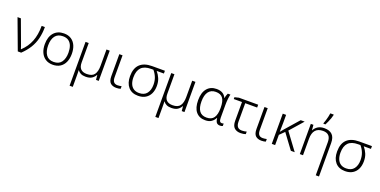

<svg xmlns="http://www.w3.org/2000/svg" viewBox="-16 -1872 6298 3178"><g transform="rotate(20 3133.5 -283.0)"><path d="M0 -532H59L198 -156Q207 -134 217.5 -103Q228 -72 234 -52H237Q334 -143 379.5 -259.5Q425 -376 425 -532H482Q482 -422 459 -329Q436 -236 386.5 -155.5Q337 -75 258 0H198Z M1053 -266Q1053 -183 1025.5 -121Q998 -59 944.5 -24.5Q891 10 814 10Q740 10 687 -24Q634 -58 605.5 -120Q577 -182 577 -266Q577 -396 641.5 -469Q706 -542 818 -542Q894 -542 946.5 -507.5Q999 -473 1026 -411Q1053 -349 1053 -266ZM636 -266Q636 -164 679 -101.5Q722 -39 814 -39Q907 -39 950.5 -101.5Q994 -164 994 -266Q994 -332 976 -383Q958 -434 919 -463Q880 -492 817 -492Q726 -492 681 -432Q636 -372 636 -266Z M1624 -532V0H1576L1568 -83H1564Q1542 -42 1503 -16Q1464 10 1394 10Q1342 10 1308 -7Q1274 -24 1254 -53H1252Q1253 -34 1253.5 -7Q1254 20 1254 51V240H1198V-532H1254V-188Q1254 -39 1398 -39Q1492 -39 1529.5 -91.5Q1567 -144 1567 -242V-532Z M1850 -532V-150Q1850 -92 1872 -65Q1894 -38 1941 -38Q1960 -38 1979 -41Q1998 -44 2010 -47V-1Q1998 4 1976.5 7Q1955 10 1934 10Q1869 10 1831 -24.5Q1793 -59 1793 -146V-532Z M2557 -249Q2557 -172 2529.5 -114Q2502 -56 2448.5 -23Q2395 10 2317 10Q2206 10 2145 -60Q2084 -130 2084 -252Q2084 -392 2157.5 -462Q2231 -532 2371 -532H2596V-483H2469Q2509 -436 2533 -379.5Q2557 -323 2557 -249ZM2143 -252Q2143 -190 2161.5 -142Q2180 -94 2219 -66.5Q2258 -39 2319 -39Q2409 -39 2453.5 -96.5Q2498 -154 2498 -248Q2498 -320 2475.5 -377Q2453 -434 2411 -483H2371Q2254 -483 2198.5 -425.5Q2143 -368 2143 -252Z M3134 -532V0H3086L3078 -83H3074Q3052 -42 3013 -16Q2974 10 2904 10Q2852 10 2818 -7Q2784 -24 2764 -53H2762Q2763 -34 2763.5 -7Q2764 20 2764 51V240H2708V-532H2764V-188Q2764 -39 2908 -39Q3002 -39 3039.5 -91.5Q3077 -144 3077 -242V-532Z M3499 10Q3395 10 3337 -59.5Q3279 -129 3279 -264Q3279 -398 3339.5 -470Q3400 -542 3506 -542Q3631 -542 3674 -446H3678Q3680 -468 3687.5 -490.5Q3695 -513 3704 -532H3750Q3741 -499 3735.5 -448.5Q3730 -398 3730 -337V-118Q3730 -73 3742 -55.5Q3754 -38 3776 -38Q3784 -38 3793 -40Q3802 -42 3809 -44V0Q3802 4 3789 7Q3776 10 3762 10Q3722 10 3702 -13Q3682 -36 3676 -92H3672Q3651 -50 3610.5 -20Q3570 10 3499 10ZM3506 -39Q3595 -39 3634 -96.5Q3673 -154 3673 -260V-274Q3673 -386 3634.5 -439Q3596 -492 3510 -492Q3425 -492 3381.5 -433Q3338 -374 3338 -264Q3338 -153 3379 -96Q3420 -39 3506 -39Z M4239 -532V-482H4029V-159Q4029 -96 4054 -66.5Q4079 -37 4132 -37Q4152 -37 4174.5 -40.5Q4197 -44 4213 -49V-4Q4198 2 4174 6Q4150 10 4124 10Q4053 10 4012.5 -28Q3972 -66 3972 -152V-482H3827V-514L3900 -532Z M4407 -532V-150Q4407 -92 4429 -65Q4451 -38 4498 -38Q4517 -38 4536 -41Q4555 -44 4567 -47V-1Q4555 4 4533.5 7Q4512 10 4491 10Q4426 10 4388 -24.5Q4350 -59 4350 -146V-532Z M5058 -532 4854 -300 5076 0H5008L4814 -262L4731 -180V0H4672V-532H4731V-391Q4731 -301 4728 -232Q4742 -248 4753 -261.5Q4764 -275 4776 -290L4988 -532Z M5404 -542Q5495 -542 5543 -495Q5591 -448 5591 -348V240H5534V-344Q5534 -420 5500 -456Q5466 -492 5398 -492Q5222 -492 5222 -290V0H5166V-532H5212L5220 -440H5224Q5245 -484 5290.5 -513Q5336 -542 5404 -542ZM5360 -606V-616Q5370 -641 5380 -674Q5390 -707 5398 -741.5Q5406 -776 5410 -806H5470V-796Q5465 -770 5453 -736Q5441 -702 5425.5 -667.5Q5410 -633 5396 -606Z M6204 -249Q6204 -172 6176.5 -114Q6149 -56 6095.5 -23Q6042 10 5964 10Q5853 10 5792 -60Q5731 -130 5731 -252Q5731 -392 5804.5 -462Q5878 -532 6018 -532H6243V-483H6116Q6156 -436 6180 -379.5Q6204 -323 6204 -249ZM5790 -252Q5790 -190 5808.5 -142Q5827 -94 5866 -66.5Q5905 -39 5966 -39Q6056 -39 6100.5 -96.5Q6145 -154 6145 -248Q6145 -320 6122.5 -377Q6100 -434 6058 -483H6018Q5901 -483 5845.5 -425.5Q5790 -368 5790 -252Z"/></g></svg>

Font: BC Sans Light
Style: Regular
Weight: 300
Designer: Monotype Design Team
Foundry: Monotype Imaging Inc.
Version: Version 2.000;GOOG;noto-source:20170915:90ef993387c0